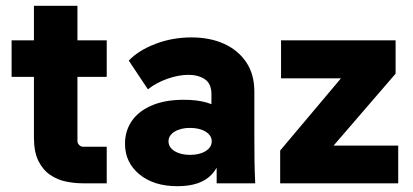

<svg xmlns="http://www.w3.org/2000/svg" viewBox="-20 -632 1425 662"><path d="M265 0Q237 0 207.5 -6Q178 -12 153 -29Q128 -46 112.5 -77Q97 -108 97 -158V-612H247V-146Q247 -138 253 -132Q259 -126 267 -126H348V0ZM20 -367V-493H348V-367Z M727 0V-145L709 -202V-307Q709 -344 686 -359Q663 -374 630 -374Q596 -374 557.5 -360.5Q519 -347 490 -324L424 -423Q457 -458 515.5 -480.5Q574 -503 640 -503Q704 -503 752.5 -481Q801 -459 829 -417.5Q857 -376 857 -316V-155Q857 -116 857.5 -77.5Q858 -39 860 0ZM592 10Q510 10 460.5 -31Q411 -72 411 -136Q411 -181 434.5 -215Q458 -249 503.5 -268.5Q549 -288 614 -288Q705 -288 748.5 -249Q792 -210 792 -145H748Q748 -71 710 -30.5Q672 10 592 10ZM635 -98Q668 -98 689 -111Q710 -124 710 -145Q710 -165 689 -178Q668 -191 635 -191Q603 -191 582 -178Q561 -165 561 -145Q561 -124 582 -111Q603 -98 635 -98Z M946 0V-113L1207 -423L1240 -362H949V-493H1344V-378L1081 -73L1052 -130H1353V0Z"/></svg>

Font: SUSE Thin ExtraBold
Style: Regular
Weight: 800
Version: Version 1.000